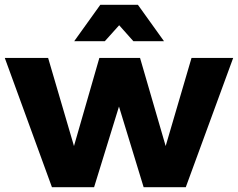

<svg xmlns="http://www.w3.org/2000/svg" viewBox="-25 -782 994 802"><path d="M-5 -540H176L284 -172L390 -540H560L667 -172L775 -540H949L751 0H575L472 -337L368 0H192ZM394 -762H551L660 -610H532L427 -728H519L413 -610H285Z"/></svg>

Font: Alexandria
Style: Bold
Weight: 700
Designer: Mohamed Gaber
Foundry: Kief Type Foundry
Version: Version 5.100